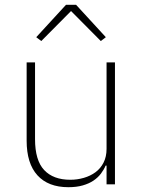

<svg xmlns="http://www.w3.org/2000/svg" viewBox="-20 -768 599 800"><path d="M424 -78H420Q413 -61 400.5 -44.5Q388 -28 369.5 -15.5Q351 -3 325 4.5Q299 12 265 12Q181 12 136 -37.5Q91 -87 91 -182V-508H126V-188Q126 -100 164 -59.5Q202 -19 273 -19Q302 -19 329.5 -27Q357 -35 378 -50.5Q399 -66 411.5 -90.5Q424 -115 424 -148V-508H459V0H424ZM297 -748 421 -613 400 -597 276 -722 152 -597 131 -613 255 -748Z"/></svg>

Font: IBM Plex Sans Thai ExtraLight
Style: Regular
Weight: 200
Designer: Mike Abbink, Paul van der Laan, Pieter van Rosmalen, Ben Mitchell, Mark Frömberg
Foundry: Bold Monday
Version: Version 1.1